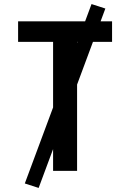

<svg xmlns="http://www.w3.org/2000/svg" viewBox="-20 -840 640 944"><path d="M241 0V-634H69V-735H531V-634H359V0ZM170 84 102 62 430 -820 498 -798Z"/></svg>

Font: Iosevka Custom Extended
Style: Bold
Weight: 700
Width: 7
Monospace: yes
Designer: Belleve Invis
Foundry: Belleve Invis
Version: Version 11.2.4; ttfautohint (v1.8.4)